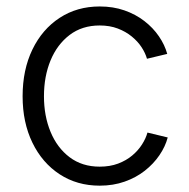

<svg xmlns="http://www.w3.org/2000/svg" viewBox="-20 -567 589 597"><path d="M290 10.3Q219.7 10.3 165.5 -25.1Q111.3 -60.5 80.8 -123.3Q50.3 -186 50.3 -267.6Q50.3 -350.1 80.8 -413.1Q111.3 -476.1 165.5 -511.5Q219.7 -546.9 290 -546.9Q332 -546.9 366.9 -534.7Q401.9 -522.5 429 -501.5Q456.1 -480.5 474.1 -454.1Q492.2 -427.7 500 -399.4L437 -384.3Q432.1 -401.9 420.2 -420.2Q408.2 -438.5 389.6 -453.6Q371.1 -468.8 346.2 -478.3Q321.3 -487.8 290 -487.8Q235.4 -487.8 196.5 -458.3Q157.7 -428.7 137.2 -379.2Q116.7 -329.6 116.7 -267.6Q116.7 -206.5 137.2 -157Q157.7 -107.4 196.5 -78.1Q235.4 -48.8 290 -48.8Q321.8 -48.8 347.2 -58.3Q372.6 -67.9 391.1 -83.5Q409.7 -99.1 421.6 -117.9Q433.6 -136.7 438.5 -154.8L501.5 -139.6Q494.1 -111.3 475.8 -84.5Q457.5 -57.6 430.2 -36.1Q402.8 -14.6 367.4 -2.2Q332 10.3 290 10.3Z"/></svg>

Font: Inter 18pt Light
Style: Regular
Weight: 300
Designer: Rasmus Andersson
Foundry: rsms
Version: Version 4.001;git-66647c0bb